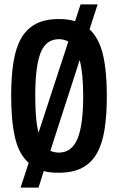

<svg xmlns="http://www.w3.org/2000/svg" viewBox="-20 -792 540 877"><path d="M249 -705Q292 -705 323 -695L348 -772H426L389 -658Q433 -617 450.5 -541.5Q468 -466 468 -354Q468 -266 457.5 -200Q447 -134 422 -90.5Q397 -47 354.5 -25Q312 -3 249 -3Q229 -3 212 -4.5Q195 -6 180 -11L156 65H74L111 -48Q66 -88 48.5 -164Q31 -240 31 -354Q31 -442 41.5 -508Q52 -574 77 -617.5Q102 -661 144 -683Q186 -705 249 -705ZM249 -613Q190 -613 165.5 -551Q141 -489 141 -354Q141 -300 144.5 -258.5Q148 -217 156 -186L292 -602Q273 -613 249 -613ZM249 -95Q307 -95 333.5 -157Q360 -219 360 -354Q360 -406 356 -446.5Q352 -487 344 -518L210 -103Q229 -95 249 -95Z"/></svg>

Font: D2Coding
Style: Bold
Weight: 700
Monospace: yes
Designer: Yong-Rak Park; Jeong-Hwan Yoon; Sang-Min Lee;
Foundry: NHN Corporation
Version: Version 1.3.2; Build 20180524